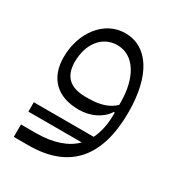

<svg xmlns="http://www.w3.org/2000/svg" viewBox="-152 -478 755 816"><g transform="rotate(30 225.5 -69.5)"><path d="M36 116H298C257 157 194 179 108 179H36V240H108C309 240 406 124 406 -94C406 -273 338 -379 227 -379C124 -379 50 -280 50 -160C50 -58 110 2 216 2C274 2 325 -23 351 -64H356V-56C356 -6 347 35 330 70H36ZM231 -60H213C138 -60 101 -96 101 -166C101 -254 149 -318 223 -318C305 -318 356 -236 356 -114V-102C329 -75 288 -60 231 -60Z"/></g></svg>

Font: IBM Plex Arabic Light
Style: Regular
Weight: 300
Designer: Mike Abbink, Paul van der Laan, Pieter van Rosmalen, Wael Morcos, Khajak Apelian
Foundry: Bold Monday
Version: Version 1.0